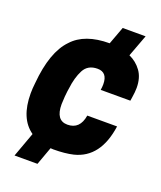

<svg xmlns="http://www.w3.org/2000/svg" viewBox="-161 -941 923 1102"><g transform="rotate(20 300.0 -390.0)"><path d="M202 60H62L117 -91Q27 -154 27 -307Q27 -337 31 -370Q48 -567 130 -651Q203 -732 355 -732L395 -840H535L485 -706Q530 -686 559 -646Q588 -606 588 -544Q588 -519 582 -482L579 -463H398Q401 -482 401 -498Q401 -571 340 -571Q281 -571 256.5 -524Q232 -477 224 -409L221 -390Q217 -363 215 -309Q215 -210 286 -210Q362 -210 376 -298H558Q530 -98 380 -61Q330 -49 259 -49L242 -50Z"/></g></svg>

Font: Tanohe Sans ExtraBold
Style: Italic
Weight: 800
Designer: Village Type and Design LLC & Cristiano Sobral
Foundry: Cooper Hewitt Smithsonian Design Museum
Version: Version 1.00;September 29, 2021;FontCreator 13.0.0.2655 64-b